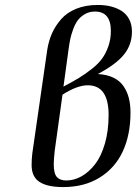

<svg xmlns="http://www.w3.org/2000/svg" viewBox="-20 -758 558 783"><path d="M108.9 -85Q108.9 -108.9 111.8 -132.8L172.9 -556.2Q178.7 -591.8 192.1 -622.1Q205.6 -652.3 229 -679.4Q252.4 -706.5 290.8 -722.2Q329.1 -737.8 378.9 -737.8Q406.7 -737.8 430.4 -732.2Q454.1 -726.6 474.4 -714.4Q494.6 -702.1 506.3 -680.4Q518.1 -658.7 518.1 -628.9Q518.1 -576.2 485.8 -535.9Q453.6 -495.6 378.9 -456.1Q416 -454.1 442.6 -441.2Q469.2 -428.2 484.1 -406Q499 -383.8 505.6 -357.4Q512.2 -331.1 512.2 -298.8Q512.2 -209 481 -141.1Q449.7 -73.2 387 -34.2Q324.2 4.9 237.8 4.9Q173.3 4.9 141.1 -16.1Q108.9 -37.1 108.9 -85ZM199.2 -87.9Q199.2 -50.3 211.9 -36.1Q224.6 -22 250 -22Q282.7 -22 313 -39.3Q343.3 -56.6 368.2 -88.9Q393.1 -121.1 408 -173.1Q422.9 -225.1 422.9 -289.1Q422.9 -410.2 337.9 -410.2Q294.9 -410.2 234.9 -372.1L203.1 -143.1Q199.2 -107.4 199.2 -87.9ZM238.8 -404.8Q277.3 -425.3 301.5 -439.9Q325.7 -454.6 353.3 -476.1Q380.9 -497.6 396.2 -518.8Q411.6 -540 421.9 -569.1Q432.1 -598.1 432.1 -631.8Q432.1 -710.9 367.2 -710.9Q344.2 -710.9 326.2 -700.4Q308.1 -689.9 297.1 -675Q286.1 -660.2 278.1 -637.9Q270 -615.7 266.4 -597.9Q262.7 -580.1 259.8 -558.1Z"/></svg>

Font: Dehuti
Style: Bold-Italic
Weight: 700
Version: Version 1.2